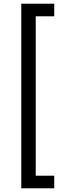

<svg xmlns="http://www.w3.org/2000/svg" viewBox="-20 -852 365 1037"><path d="M95 -832V165H273V97H173V-764H273V-832Z"/></svg>

Font: Noto Sans Gurmukhi UI Condensed
Style: Regular
Weight: 400
Width: 3
Designer: Jelle Bosma - Monotype Design Team
Foundry: Monotype Imaging Inc.
Version: Version 2.004